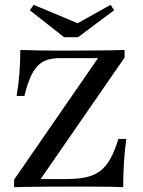

<svg xmlns="http://www.w3.org/2000/svg" viewBox="-20 -779 597 799"><path d="M38.7 0V-31.5L387.9 -537.1H229Q198.4 -537.1 175.4 -529.4Q152.4 -521.8 135.5 -503.6Q118.5 -485.5 105.6 -455.2Q92.7 -425 81.5 -379.8H49.2Q57.3 -428.2 60.9 -475.8Q64.5 -523.4 64.5 -571Q96 -570.2 132.3 -569.4Q168.5 -568.5 204.8 -568.5Q241.1 -568.5 271 -568.5Q324.2 -568.5 385.5 -569Q446.8 -569.4 498.4 -571V-539.5L149.2 -33.9H254Q302.4 -33.9 336.7 -41.1Q371 -48.4 395.6 -66.5Q420.2 -84.7 438.7 -117.3Q457.3 -150 472.6 -200.8H505.6Q498.4 -148.4 495.6 -98.8Q492.7 -49.2 492.7 0Q458.9 -1.6 419 -2Q379 -2.4 339.5 -2.4Q300 -2.4 266.1 -2.4Q211.3 -2.4 151.2 -2Q91.1 -1.6 38.7 0ZM440.3 -758.9 454.8 -736.3 304.8 -624.2H246.8L104 -736.3L120.2 -758.9L328.2 -671.8L285.5 -672.6Z"/></svg>

Font: Playfair 12pt Medium
Style: Regular
Weight: 500
Designer: Claus Eggers Sørensen
Foundry: Claus Eggers Sørensen
Version: Version 2.000;gftools[0.9.28]